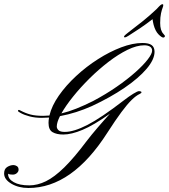

<svg xmlns="http://www.w3.org/2000/svg" viewBox="-20 -912 822 933"><path d="M118.2 1.5Q70.3 1.5 35.2 -19.3Q0 -40 0 -68.8Q0 -91.3 15.1 -100.6Q30.3 -109.9 45.4 -109.9Q53.7 -109.9 62 -104.7Q70.3 -99.6 70.3 -87.4Q70.3 -78.1 62 -70.8Q53.7 -63.5 42.5 -63.5Q36.1 -63.5 30.3 -64.2Q24.4 -64.9 19.5 -67.9V-64.9Q19.5 -42 47.1 -26.6Q74.7 -11.2 122.1 -11.2Q162.1 -11.2 203.1 -31.2Q244.1 -51.3 292 -98.1Q339.8 -145 400.4 -225.6Q421.4 -253.4 454.3 -291.7Q487.3 -330.1 514.2 -359.4Q434.6 -303.2 380.6 -280.8Q326.7 -258.3 287.6 -258.3Q254.9 -258.3 235.4 -269.8Q215.8 -281.2 215.8 -314.9Q215.8 -326.2 218.3 -340.8Q200.2 -339.4 182.1 -339.4Q150.9 -339.4 124.5 -346.2Q98.1 -353 80.6 -362.8Q67.4 -369.6 67.4 -373Q67.4 -377.9 72.8 -377.9Q74.2 -377.9 79.1 -375Q104 -361.8 128.2 -355.5Q152.3 -349.1 189.5 -349.1Q204.1 -349.1 220.2 -350.6Q231.4 -397.9 265.9 -447.3Q300.3 -496.6 349.9 -542.5Q399.4 -588.4 456.1 -624.5Q512.7 -660.6 568.8 -681.9Q625 -703.1 671.9 -703.1Q703.6 -703.1 717.3 -692.6Q731 -682.1 731 -660.6Q731 -623 692.4 -577.6Q653.8 -532.2 585.2 -485.4Q516.6 -438.5 426.3 -396.5Q389.2 -379.9 350.1 -367.4Q311 -355 271.5 -347.7Q255.9 -317.4 255.9 -296.9Q255.9 -287.6 264.2 -279.3Q272.5 -271 294.9 -271Q338.9 -271 405.3 -305.2Q471.7 -339.4 581.1 -423.8Q606.9 -443.8 627.7 -456.5Q648.4 -469.2 655.8 -469.2Q659.7 -469.2 663.6 -467.8Q667.5 -466.3 667.5 -463.9Q667.5 -459.5 659.2 -455.6Q641.1 -447.3 619.9 -426.5Q598.6 -405.8 570.1 -367.4Q541.5 -329.1 502 -267.6Q330.1 1.5 118.2 1.5ZM278.3 -360.8Q313 -369.1 351.1 -384.3Q389.2 -399.4 432.1 -420.9Q494.6 -454.1 547.1 -490.5Q599.6 -526.9 638.2 -561.3Q676.8 -595.7 698 -623.3Q719.2 -650.9 719.2 -665.5Q719.2 -679.2 708.7 -685.5Q698.2 -691.9 681.2 -691.9Q644.5 -691.9 599.6 -669.9Q554.7 -647.9 507.1 -611.3Q459.5 -574.7 415 -530.8Q370.6 -486.8 335 -442.4Q299.3 -397.9 278.3 -360.8ZM773.4 -729.5Q765.6 -729.5 750.2 -745.1Q734.9 -760.7 726.6 -791Q724.6 -798.3 723.4 -805.4Q722.2 -812.5 721.2 -818.8Q688.5 -793.5 659.7 -774.2Q630.9 -754.9 606 -739.3Q592.3 -730.5 587.4 -730.5Q582.5 -730.5 582.5 -732.4Q582.5 -735.4 585.4 -739Q588.4 -742.7 603.5 -754.4Q641.6 -783.2 674.3 -809.6Q707 -835.9 740.7 -867.7Q754.9 -883.3 760.3 -887.5Q765.6 -891.6 769.5 -891.6Q773.4 -891.6 773.4 -887.7Q773.4 -881.8 770.5 -875Q766.6 -865.7 762.5 -847.4Q758.3 -829.1 758.3 -800.3Q758.3 -763.2 774.4 -747.1Q777.3 -742.7 779.5 -740.7Q781.7 -738.8 781.7 -736.3Q781.7 -734.9 779.5 -732.2Q777.3 -729.5 773.4 -729.5Z"/></svg>

Font: Pinyon Script
Style: Regular
Weight: 400
Designer: Nicole Fally, Eben Sorkin
Foundry: Sorkin Type Co.
Version: Version 1.008; ttfautohint (v1.8.4.7-5d5b)